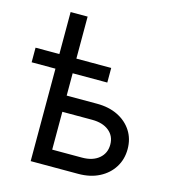

<svg xmlns="http://www.w3.org/2000/svg" viewBox="-109 -816 806 905"><g transform="rotate(15 294.5 -364.0)"><path d="M7.8 -451.2V-522.5H377V-451.2ZM124 -522.5V-727.5H207V-522.5ZM196.8 -342.3H356Q414.6 -342.3 458.3 -320.6Q502 -298.8 526.4 -260.7Q550.8 -222.7 550.8 -172.9Q550.8 -123 526.4 -84Q502 -44.9 458.3 -22.5Q414.6 0 356 0H124V-522.5H208V-78.6H353.5Q405.3 -78.6 435.8 -104.2Q466.3 -129.9 466.3 -171.9Q466.3 -213.9 435.8 -238.5Q405.3 -263.2 353.5 -263.2H196.8Z"/></g></svg>

Font: Inter 28pt
Style: Regular
Weight: 400
Designer: Rasmus Andersson
Foundry: rsms
Version: Version 4.001;git-66647c0bb